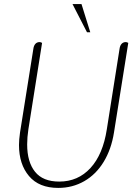

<svg xmlns="http://www.w3.org/2000/svg" viewBox="-20 -910 655 940"><path d="M73 -200Q73 -226 78 -261L143 -669Q145 -686 153 -695Q161 -704 174 -704Q179 -704 186 -700L119 -277Q113 -238 113 -203Q113 -117 151.5 -69Q190 -21 270 -21Q362 -21 423 -87.5Q484 -154 503 -277L565 -669Q567 -686 575 -695Q583 -704 596 -704Q601 -704 608 -700L538 -261Q525 -179 487.5 -117.5Q450 -56 392.5 -23Q335 10 265 10Q171 10 122 -48Q73 -106 73 -200ZM335 -890H379L422 -752H406Z"/></svg>

Font: Thasadith
Style: Italic
Weight: 400
Italic angle: -9°
Designer: Cadson Demak Co.,Ltd.
Foundry: Cadson Demak Co.,Ltd.
Version: Version 1.000; ttfautohint (v1.6)